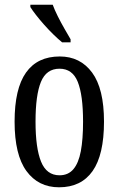

<svg xmlns="http://www.w3.org/2000/svg" viewBox="-20 -786 504 816"><path d="M231 10Q143 10 92.5 -59Q42 -128 42 -269Q42 -409 90.5 -477.5Q139 -546 234 -546Q321 -546 371.5 -477.5Q422 -409 422 -269Q422 -128 373.5 -59Q325 10 231 10ZM233 -41Q270 -41 292 -67Q314 -93 323.5 -143.5Q333 -194 333 -269Q333 -382 310.5 -438Q288 -494 233 -494Q177 -494 154 -438Q131 -382 131 -269Q131 -157 154.5 -99Q178 -41 233 -41ZM244 -606Q227 -620 207 -639.5Q187 -659 167.5 -681Q148 -703 132.5 -723Q117 -743 109 -756V-766H204Q212 -744 225.5 -717Q239 -690 254 -664Q269 -638 280 -619V-606Z"/></svg>

Font: Noto Serif ExtraCondensed
Style: Regular
Weight: 400
Width: 2
Designer: Monotype Design Team
Foundry: Monotype Imaging Inc.
Version: Version 2.013